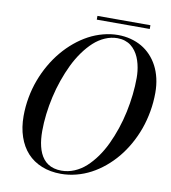

<svg xmlns="http://www.w3.org/2000/svg" viewBox="-92 -919 898 1008"><g transform="rotate(10 357.5 -415.0)"><path d="M345.6 -840H628V-820H345.6ZM300 10Q243.1 10 197.2 -8.6Q151.4 -27.1 120.1 -61.3Q88.8 -95.5 71.9 -144.9Q55 -194.2 55 -255Q55 -305.4 64.1 -355Q73.2 -404.6 89.9 -449.1Q106.5 -493.6 130.2 -534.7Q153.9 -575.8 182.6 -609.9Q211.2 -644.1 245.1 -672.2Q279 -700.2 315.2 -719.6Q351.5 -738.9 391.1 -749.4Q430.6 -760 470 -760Q505.5 -760 537.8 -751.6Q570 -743.2 597.1 -727.6Q624.1 -711.9 646.1 -688.6Q668 -665.2 683.2 -636.2Q698.5 -607.1 706.8 -571.2Q715 -535.2 715 -495Q715 -444.5 706.2 -394.9Q697.5 -345.4 681.6 -300.9Q665.6 -256.4 642.5 -215.3Q619.4 -174.2 591.2 -140.1Q563 -105.9 529.2 -77.9Q495.5 -49.9 458.9 -30.5Q422.4 -11.1 381.8 -0.6Q341.2 10 300 10ZM470 -743Q436.4 -743 404.1 -728.9Q371.9 -714.9 344.6 -690Q317.4 -665.1 292.7 -630.8Q268 -596.5 248.4 -556Q228.9 -515.5 213.1 -470.3Q197.2 -425.1 186.8 -378.5Q176.2 -331.9 170.6 -285.1Q165 -238.4 165 -195Q165 -172.4 167 -152.4Q169 -132.4 173.6 -113.2Q178.2 -94 185.4 -78.2Q192.5 -62.4 203.2 -48.9Q214 -35.5 227.8 -26.4Q241.5 -17.2 259.8 -12.1Q278.1 -7 300 -7Q335.5 -7 368.8 -21Q402 -35 429.6 -60Q457.1 -85 481.7 -119.2Q506.2 -153.5 525.3 -194.1Q544.4 -234.6 559.6 -279.7Q574.8 -324.8 584.7 -371.5Q594.6 -418.2 599.8 -464.8Q605 -511.4 605 -555Q605 -573.2 603 -591.2Q601 -609.2 596.4 -628.1Q591.8 -646.9 584.7 -663.4Q577.6 -680 566.8 -694.8Q555.9 -709.5 542.3 -720.1Q528.8 -730.8 510.2 -736.9Q491.6 -743 470 -743Z"/></g></svg>

Font: Bodoni* 11
Style: Italic
Weight: 400
Italic angle: -13°
Version: Version 1.002